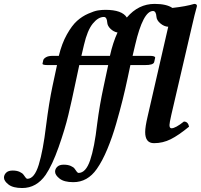

<svg xmlns="http://www.w3.org/2000/svg" viewBox="-113 -718 1021 976"><path d="M176.8 -387.2H128.9Q103 -387.2 103 -394Q106 -407.2 106.9 -412.1Q108.9 -419.9 120.8 -427Q132.8 -434.1 154.8 -434.1H186Q201.2 -497.1 227.1 -543Q252.9 -588.9 278.6 -611.8Q304.2 -634.8 335.2 -648.4Q366.2 -662.1 385 -665Q403.8 -668 422.9 -668Q507.3 -668 531.7 -628.9Q590.8 -698.2 672.9 -698.2Q733.4 -698.2 763.2 -677.7Q833 -685.5 874.5 -698.2Q881.8 -698.2 885.5 -694.8Q889.2 -691.4 887.7 -685.1Q877 -647.9 862.3 -583L757.8 -133.8Q748.5 -92.8 748.5 -82.5Q748.5 -65.9 758.8 -65.9Q778.8 -65.9 821.8 -100.1Q842.8 -100.1 848.1 -74.2Q794.9 -30.3 754.9 -10.3Q714.8 9.8 669.9 9.8Q625 9.8 625 -46.4Q625 -73.2 637.2 -125L737.8 -563Q741.2 -578.1 742.2 -582Q721.2 -583 702.1 -599.1Q683.1 -615.2 682.1 -633.8Q680.2 -661.6 665 -662.1Q614.3 -662.1 574.2 -490.2Q566.4 -455.1 561 -434.1H647.9Q675.8 -434.1 675.8 -424.8L670.9 -402.8Q667 -386.7 623 -387.2H549.8Q547.9 -378.4 535.9 -321.8Q523.9 -265.1 510.5 -211.2Q497.1 -157.2 477.5 -89.1Q458 -21 432.6 40Q407.2 101.1 378.9 141.1Q332 208 259.8 208Q212.9 208 189.9 189.9Q167 171.9 167 154.8Q167 140.6 178 129.9Q189 119.1 210.9 119.1Q231.9 119.1 246.6 125.5Q261.2 131.8 266.6 139.9Q272 147.9 277.1 154.5Q282.2 161.1 286.1 161.1Q323.2 161.1 345.2 96.7Q367.2 32.2 380.9 -87.9Q393.1 -183.1 414.1 -279.8L437 -387.2H362.8H349.1H290Q288.1 -380.4 270 -293.7Q252 -207 234.4 -133.5Q216.8 -60.1 184.8 30.5Q152.8 121.1 119.1 170.9Q72.3 237.8 0 237.8Q-46.9 237.8 -69.8 220Q-92.8 202.1 -92.8 185.1Q-92.8 170.9 -81.8 159.9Q-70.8 148.9 -48.8 148.9Q-27.8 148.9 -13.4 155.5Q1 162.1 6.6 170.2Q12.2 178.2 17.1 184.6Q22 190.9 25.9 190.9Q62 190.9 84 119.4Q106 47.9 121.1 -78.1Q136.2 -197.3 153.8 -279.8ZM388.2 -434.1H445.8Q460.9 -502 484.4 -552.7Q464.8 -556.2 449 -571.3Q433.1 -586.4 432.1 -604Q430.2 -631.8 415 -631.8Q386.2 -631.8 358.6 -597.9Q331.1 -564 314 -490.2Q306.2 -455.1 300.8 -434.1H375Z"/></svg>

Font: Linux Libertine O
Style: Semibold Italic
Weight: 600
Italic angle: -11.5°
Designer: Philipp H. Poll
Foundry: Philipp H. Poll
Version: Version 5.1.2